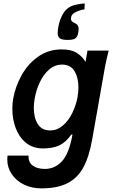

<svg xmlns="http://www.w3.org/2000/svg" viewBox="-20 -834 640 1082"><path d="M21 64.5Q21 54.5 22.5 43H141Q139 80.5 164.2 99.2Q189.5 118 233 118Q289.5 118 329.5 74.5Q369.5 31 388.5 -76H381.5Q352 -32.5 314.8 -15Q277.5 2.5 223 2.5Q165.5 2.5 126.5 -29.2Q87.5 -61 68.5 -112Q49.5 -163 49.5 -220.5Q49.5 -252 54.5 -279Q66.5 -346 101.5 -409.5Q136.5 -473 194.2 -514.2Q252 -555.5 327 -555.5Q380 -555.5 409 -538Q438 -520.5 455 -496Q459 -490 462 -484.5L473 -549H592.5Q580 -501.5 571.5 -456L499.5 -48Q482 51 449 110.8Q416 170.5 359 199Q302 227.5 212.5 227.5Q158.5 227.5 114.8 206Q71 184.5 46 147.2Q21 110 21 64.5ZM417 -287Q422 -316 422 -340.5Q422 -397 399.5 -433.5Q377 -470 330 -470Q288.5 -470 256.2 -441.5Q224 -413 203.8 -369.2Q183.5 -325.5 175.5 -279Q170.5 -250 170.5 -226Q170.5 -171 192.8 -135Q215 -99 263 -99Q302.5 -99 334.8 -127Q367 -155 387.8 -198Q408.5 -241 417 -287ZM402 -763.5Q392.5 -758 387.5 -752.2Q382.5 -746.5 380.5 -736Q379.5 -731 379.5 -728.5Q379.5 -718 389.5 -710.5L400 -704.5Q411.5 -699 417.2 -692.2Q423 -685.5 423 -669.5L422 -656.5Q419.5 -637 412.8 -626.8Q406 -616.5 394.2 -612.8Q382.5 -609 362.5 -609Q329.5 -609 317.2 -618Q305 -627 305 -647.5Q305 -657 306.5 -668Q311.5 -708.5 328 -743Q342 -771.5 359 -785Q378.5 -801 405.5 -807Q440 -814.5 457.5 -814.5L456 -781Q443 -780 428.2 -774.8Q413.5 -769.5 402 -763.5Z"/></svg>

Font: JuliaMono
Style: Bold Italic
Weight: 700
Italic angle: -9°
Monospace: yes
Designer: cormullion
Foundry: corm
Version: Version 0.057; ttfautohint (v1.8.4)